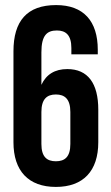

<svg xmlns="http://www.w3.org/2000/svg" viewBox="-20 -728 436 756"><path d="M33 -168C33 -55 92 8 200 8C308 8 367 -55 367 -168V-296C367 -400 326 -456 245 -456C196 -456 162 -435 143 -394V-522C143 -589 165 -608 204 -608C239 -608 261 -590 261 -539V-514H365V-532C365 -645 309 -708 201 -708C86 -708 33 -645 33 -526ZM200 -356C235 -356 257 -338 257 -287V-161C257 -110 235 -93 200 -93C165 -93 143 -110 143 -161V-287C143 -338 165 -356 200 -356Z"/></svg>

Font: Bebas Neue
Style: Bold
Weight: 700
Designer: Ryoichi Tsunekawa
Foundry: Ryoichi Tsunekawa
Version: Version 1.300